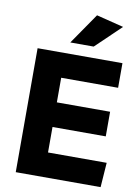

<svg xmlns="http://www.w3.org/2000/svg" viewBox="-101 -1017 782 1083"><g transform="rotate(10 289.5 -475.5)"><path d="M553 -569H227V-428H532V-287H227V-141H563L553 0H67V-710H553ZM243 -774 365 -951 521 -912 377 -774Z"/></g></svg>

Font: Livvic
Style: Bold
Weight: 700
Designer: Jacques Le Bailly, Baron von Fonthausen
Version: Version 1.001; ttfautohint (v1.8.2)